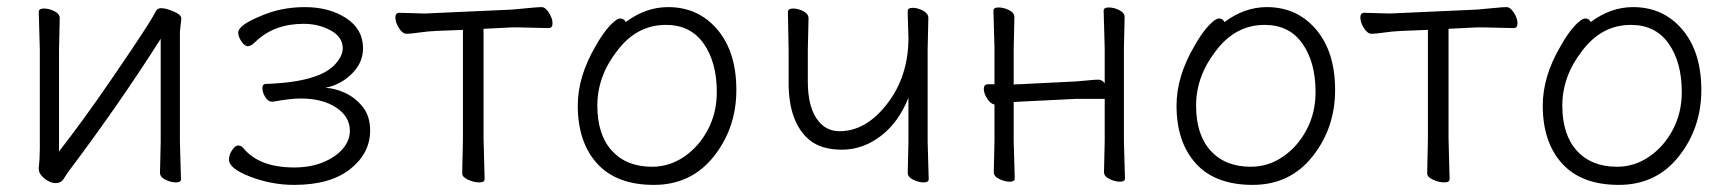

<svg xmlns="http://www.w3.org/2000/svg" viewBox="-20 -504 4861 540"><path d="M430 -18 432 -106V-395Q318 -215 176 -26Q167 -14 159.5 -1.5Q152 11 136.5 11Q121 11 105 -2Q89 -15 89 -29V-31Q92 -58 92 -86V-364L89 -471Q89 -480 103.5 -480Q118 -480 133 -472.5Q148 -465 148 -453L146 -364V-78Q216 -168 292 -279Q368 -390 391 -426.5Q414 -463 418 -472Q422 -481 433 -481Q444 -481 457 -476Q490 -465 490 -452L486 -415V-106L489 0Q489 9 475 9Q461 9 445.5 1.5Q430 -6 430 -18Z M825 -227Q797 -227 748 -218H745Q734 -218 726 -231Q718 -244 718 -256Q718 -268 728 -268Q881 -273 925 -326Q944 -348 944 -368Q944 -400 910 -418.5Q876 -437 834 -437Q751 -437 699 -387Q686 -374 677 -374Q668 -374 659 -387.5Q650 -401 650 -412Q650 -433 711 -458Q769 -484 837.5 -484Q906 -484 953.5 -453Q1001 -422 1001 -368.5Q1001 -315 947 -278Q922 -262 895 -257Q922 -256 951 -242.5Q980 -229 1000.5 -203Q1021 -177 1021 -137Q1021 -73 965 -28.5Q909 16 807 16Q744 16 684 -7Q624 -30 624 -55Q624 -69 633 -82Q642 -95 649.5 -95Q657 -95 663 -89Q708 -33 807 -33Q853 -33 888.5 -47.5Q924 -62 944 -85.5Q964 -109 964 -136Q964 -176 925.5 -201.5Q887 -227 825 -227Z M1340 -115 1343 0Q1343 9 1328 9Q1313 9 1296.5 1.5Q1280 -6 1280 -16Q1280 -26 1280.5 -46.5Q1281 -67 1281.5 -87.5Q1282 -108 1282 -115V-420L1207 -417Q1183 -416 1159 -412.5Q1135 -409 1123.5 -409Q1112 -409 1102 -425Q1092 -441 1092 -454.5Q1092 -468 1103 -468L1175 -466L1419 -477Q1444 -479 1468 -481.5Q1492 -484 1503 -484Q1514 -484 1524 -468Q1534 -452 1534 -438.5Q1534 -425 1523 -425Q1523 -425 1437 -427H1420L1340 -423Z M1740 -442Q1796 -484 1859 -484Q1944 -484 1997.5 -421Q2051 -358 2051 -251Q2051 -144 1987.5 -64Q1924 16 1819 16Q1714 16 1659.5 -44Q1605 -104 1605 -207Q1605 -289 1655 -374Q1675 -410 1694.5 -431Q1714 -452 1724.5 -452Q1735 -452 1740 -442ZM1814 -35Q1863 -35 1904.5 -63.5Q1946 -92 1971 -139.5Q1996 -187 1996 -245Q1996 -329 1959 -381.5Q1922 -434 1853 -434Q1770 -434 1715 -360Q1660 -289 1660 -207Q1660 -125 1701 -80Q1742 -35 1814 -35Z M2533 -18 2535 -106V-229Q2507 -159 2456.5 -121Q2406 -83 2348 -83Q2290 -83 2257 -110Q2198 -159 2198 -271V-364L2196 -470Q2196 -480 2210.5 -480Q2225 -480 2239.5 -472.5Q2254 -465 2254 -452L2252 -364V-275Q2252 -208 2276 -171.5Q2300 -135 2341 -135Q2416 -135 2475.5 -212.5Q2535 -290 2535 -397L2533 -463V-473Q2533 -482 2547 -482Q2561 -482 2576 -474Q2591 -466 2591 -454L2589 -365V-106L2592 0Q2592 9 2578 9Q2564 9 2548.5 1.5Q2533 -6 2533 -18Z M3085 -20 3087 -108V-226H3008L2846 -218L2831 -217V-108Q2831 -108 2834 -2Q2834 7 2820 7Q2806 7 2790.5 -0.5Q2775 -8 2775 -20L2777 -108V-210Q2766 -212 2756.5 -226.5Q2747 -241 2747 -254Q2747 -267 2759 -267H2777V-367L2774 -474Q2774 -483 2788.5 -483Q2803 -483 2818 -475.5Q2833 -468 2833 -456L2831 -367V-266Q2835 -267 2839 -267H2845L3007 -275Q3022 -276 3040.5 -278Q3059 -280 3069 -280Q3079 -280 3087 -270V-367L3084 -474Q3084 -483 3098.5 -483Q3113 -483 3128 -475.5Q3143 -468 3143 -456L3141 -367V-108L3144 -2Q3144 7 3130 7Q3116 7 3100.5 -0.5Q3085 -8 3085 -20Z M3424 -442Q3480 -484 3543 -484Q3628 -484 3681.5 -421Q3735 -358 3735 -251Q3735 -144 3671.5 -64Q3608 16 3503 16Q3398 16 3343.5 -44Q3289 -104 3289 -207Q3289 -289 3339 -374Q3359 -410 3378.5 -431Q3398 -452 3408.5 -452Q3419 -452 3424 -442ZM3498 -35Q3547 -35 3588.5 -63.5Q3630 -92 3655 -139.5Q3680 -187 3680 -245Q3680 -329 3643 -381.5Q3606 -434 3537 -434Q3454 -434 3399 -360Q3344 -289 3344 -207Q3344 -125 3385 -80Q3426 -35 3498 -35Z M4054 -115 4057 0Q4057 9 4042 9Q4027 9 4010.5 1.5Q3994 -6 3994 -16Q3994 -26 3994.5 -46.5Q3995 -67 3995.5 -87.5Q3996 -108 3996 -115V-420L3921 -417Q3897 -416 3873 -412.5Q3849 -409 3837.5 -409Q3826 -409 3816 -425Q3806 -441 3806 -454.5Q3806 -468 3817 -468L3889 -466L4133 -477Q4158 -479 4182 -481.5Q4206 -484 4217 -484Q4228 -484 4238 -468Q4248 -452 4248 -438.5Q4248 -425 4237 -425Q4237 -425 4151 -427H4134L4054 -423Z M4454 -442Q4510 -484 4573 -484Q4658 -484 4711.5 -421Q4765 -358 4765 -251Q4765 -144 4701.5 -64Q4638 16 4533 16Q4428 16 4373.5 -44Q4319 -104 4319 -207Q4319 -289 4369 -374Q4389 -410 4408.5 -431Q4428 -452 4438.5 -452Q4449 -452 4454 -442ZM4528 -35Q4577 -35 4618.5 -63.5Q4660 -92 4685 -139.5Q4710 -187 4710 -245Q4710 -329 4673 -381.5Q4636 -434 4567 -434Q4484 -434 4429 -360Q4374 -289 4374 -207Q4374 -125 4415 -80Q4456 -35 4528 -35Z"/></svg>

Font: ToneOZ-Pinyin-WenKai-Light
Style: Light
Weight: 300
Designer: Fontworks Inc.
Foundry: ToneOZ
Version: Version 0.240331